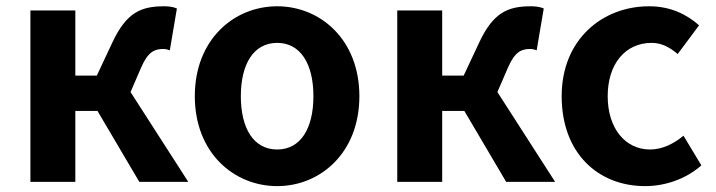

<svg xmlns="http://www.w3.org/2000/svg" viewBox="-20 -594 2337 627"><path d="M79.3 0H226V-231.7H298.4L435 0H594.9L406.3 -293.4L440.3 -372.1C463.7 -426.5 485.7 -434.1 514 -434.1C522 -434.1 527.9 -431.8 534.6 -429.8L557.7 -566.4C545.9 -571.5 531.2 -573.5 516 -573.5C440.4 -573.5 392.8 -553.1 347.1 -455.6L296.2 -347.2H226V-559.8H79.3Z M885.3 13.8C1025.3 13.8 1153.6 -94.2 1153.6 -279.9C1153.6 -465.5 1025.3 -573.5 885.3 -573.5C744.5 -573.5 616.2 -465.5 616.2 -279.9C616.2 -94.2 744.5 13.8 885.3 13.8ZM885.3 -105.8C808.4 -105.8 766.5 -174.2 766.5 -279.9C766.5 -385.2 808.4 -454 885.3 -454C961.4 -454 1003.5 -385.2 1003.5 -279.9C1003.5 -174.2 961.4 -105.8 885.3 -105.8Z M1277.3 0H1424V-231.7H1496.4L1633 0H1792.9L1604.3 -293.4L1638.3 -372.1C1661.7 -426.5 1683.7 -434.1 1712 -434.1C1720 -434.1 1725.9 -431.8 1732.6 -429.8L1755.7 -566.4C1743.9 -571.5 1729.2 -573.5 1714 -573.5C1638.4 -573.5 1590.8 -553.1 1545.1 -455.6L1494.2 -347.2H1424V-559.8H1277.3Z M2086.8 13.8C2148.6 13.8 2217.1 -7.1 2270.4 -53.9L2212 -150.9C2181.2 -125.2 2143.5 -105.8 2102.7 -105.8C2022.4 -105.8 1964.5 -174.2 1964.5 -279.9C1964.5 -385.2 2021.9 -454 2108.1 -454C2138.7 -454 2165.1 -441.2 2193.1 -417.6L2262.9 -511.4C2221.7 -547.6 2169.2 -573.5 2099.5 -573.5C1947.6 -573.5 1814.2 -465.5 1814.2 -279.9C1814.2 -94.2 1932.6 13.8 2086.8 13.8Z"/></svg>

Font: Source Han Sans JP VF
Style: Regular
Weight: 250
Designer: Ryoko NISHIZUKA 西塚涼子 (kana, bopomofo & ideographs); Paul D. Hunt (Latin, Greek & Cyrillic); Sandoll Communications 산돌커뮤니
Foundry: Adobe
Version: Version 2.004;hotconv 1.0.118;makeotfexe 2.5.65603